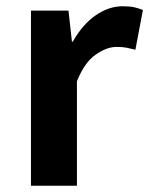

<svg xmlns="http://www.w3.org/2000/svg" viewBox="-20 -594 477 614"><path d="M79 0V-560H199L210 -461H213Q244 -516 286 -545Q328 -574 372 -574Q396 -574 410.5 -570.5Q425 -567 437 -562L413 -435Q397 -439 384.5 -441.5Q372 -444 353 -444Q321 -444 285.5 -419Q250 -394 226 -334V0Z"/></svg>

Font: Noto Sans KR
Style: Bold
Weight: 700
Designer: Ryoko NISHIZUKA  (kana, bopomofo & ideographs); Paul D. Hunt (Latin, Greek & Cyrillic); Sandoll Communications , Soo-you
Foundry: Adobe
Version: Version 2.004-H2;hotconv 1.0.118;makeotfexe 2.5.65603